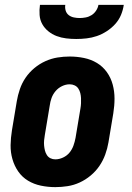

<svg xmlns="http://www.w3.org/2000/svg" viewBox="-20 -760 540 788"><path d="M207 8Q177 8 148 2Q119 -4 95 -18.5Q71 -33 55 -56Q39 -79 31 -107Q23 -135 23.5 -164.5Q24 -194 29 -225L49 -345Q53 -369 61.5 -394Q70 -419 85 -441Q100 -463 121 -480.5Q142 -498 166.5 -509Q191 -520 216 -524Q241 -528 266 -528Q296 -528 325 -522Q354 -516 378 -501.5Q402 -487 418.5 -464Q435 -441 442.5 -413Q450 -385 450 -355.5Q450 -326 445 -295L425 -175Q421 -151 412 -126Q403 -101 388 -79Q373 -57 352 -39.5Q331 -22 307 -11Q283 0 257.5 4Q232 8 207 8ZM207 -106Q223 -106 239 -113.5Q255 -121 265.5 -134Q276 -147 281.5 -162.5Q287 -178 290 -194L310 -314Q312 -325 312.5 -336Q313 -347 312.5 -357.5Q312 -368 309.5 -378Q307 -388 301.5 -396.5Q296 -405 286.5 -409.5Q277 -414 266 -414Q250 -414 234.5 -406.5Q219 -399 208 -386Q197 -373 191.5 -357.5Q186 -342 184 -326L164 -206Q162 -195 161 -184Q160 -173 161 -162.5Q162 -152 164.5 -142Q167 -132 172.5 -123.5Q178 -115 187 -110.5Q196 -106 207 -106ZM293 -600Q272 -600 251.5 -602.5Q231 -605 212.5 -612Q194 -619 178.5 -631.5Q163 -644 153.5 -661Q144 -678 142.5 -698.5Q141 -719 144 -740H248Q246 -728 249.5 -716.5Q253 -705 262 -698Q271 -691 283 -688.5Q295 -686 307 -686Q319 -686 332 -688.5Q345 -691 356 -698Q367 -705 374.5 -716.5Q382 -728 384 -740H488Q485 -719 476.5 -698.5Q468 -678 452.5 -661Q437 -644 417.5 -631.5Q398 -619 377.5 -612Q357 -605 335.5 -602.5Q314 -600 293 -600Z"/></svg>

Font: Iosevka Heavy
Style: Italic
Weight: 900
Italic angle: -9°
Monospace: yes
Designer: Belleve Invis
Foundry: Belleve Invis
Version: Version 32.5.0; ttfautohint (v1.8.4)